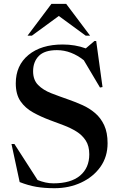

<svg xmlns="http://www.w3.org/2000/svg" viewBox="-20 -955 618 986"><path d="M532.5 -219.5Q532.5 -150 495.8 -98.2Q459 -46.5 397 -17.5Q335 11.5 260 11.5Q208 11.5 166.8 4.5Q125.5 -2.5 81 -20L39 -215.5H54L173 -30.5Q193.5 -22.5 213.2 -18Q233 -13.5 254.5 -13.5Q344 -13.5 391.2 -53.2Q438.5 -93 438.5 -162.5Q438.5 -205 420.5 -233Q402.5 -261 372.8 -279.5Q343 -298 307.2 -311.5Q271.5 -325 236.5 -338Q189.5 -355.5 149.5 -377.8Q109.5 -400 85.2 -435.2Q61 -470.5 61 -527Q61 -619 126.2 -672.8Q191.5 -726.5 302 -726.5Q366 -726.5 420.5 -706.5L465 -744.5H474L506.5 -508L493.5 -505.5L410.5 -645.5Q379.5 -670.5 344.5 -684Q309.5 -697.5 272.5 -697.5Q208.5 -697.5 179.2 -667.5Q150 -637.5 150 -589Q150 -544.5 175.8 -518.5Q201.5 -492.5 243.2 -476.2Q285 -460 332.5 -443.5Q368.5 -431 404 -415Q439.5 -399 468.5 -374.2Q497.5 -349.5 515 -312Q532.5 -274.5 532.5 -219.5ZM420 -772 282 -873 144 -772H121.5L244 -935H320L442.5 -772Z"/></svg>

Font: Newsreader Display Medium
Style: Regular
Weight: 500
Designer: Hugues Gentile
Foundry: Production Type
Version: Version 1.001